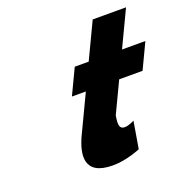

<svg xmlns="http://www.w3.org/2000/svg" viewBox="-128 -823 931 958"><g transform="rotate(-20 337.5 -344.5)"><path d="M374.4 -513H300.4L236.2 -378H310.2L216.5 -181C173.2 -90 157.3 15 312.3 15C387.4 15 459.6 -17 459.6 -17L483.6 -160C483.6 -160 455 -144 432 -144C404 -144 401.3 -167 409.7 -215L487.2 -378H611.3L675.4 -513H551.4L642.2 -704H465.2Z"/></g></svg>

Font: Hussar
Style: BdSuprExtOblFive
Weight: 700
Foundry: Cannot Into Space Fonts
Version: Version 2.00